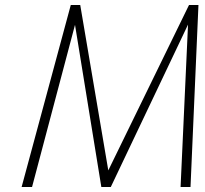

<svg xmlns="http://www.w3.org/2000/svg" viewBox="-20 -753 824 773"><path d="M265 -733H303L416 -67L741 -733H779L747 0H707L737 -654L426 0H388L282 -653L109 0H67Z"/></svg>

Font: Exo ExtraLight
Style: Italic
Weight: 275
Italic angle: -9°
Designer: Natanael Gama
Foundry: Natanael Gama
Version: Version 1.500; ttfautohint (v1.6)